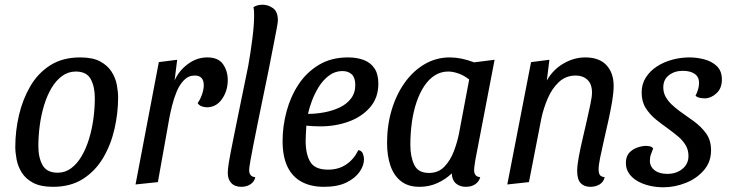

<svg xmlns="http://www.w3.org/2000/svg" viewBox="-20 -774 3102 816"><path d="M205 20Q153 20 121 3Q89 -14 72.5 -40.5Q56 -67 50.5 -96.5Q45 -126 45 -150Q45 -217 60.5 -284Q76 -351 108.5 -407Q141 -463 193.5 -496.5Q246 -530 321 -530Q374 -530 405.5 -513Q437 -496 454 -469.5Q471 -443 476.5 -413.5Q482 -384 482 -360Q482 -293 466.5 -225.5Q451 -158 418 -102.5Q385 -47 332.5 -13.5Q280 20 205 20ZM225 -40Q257 -40 282.5 -59Q308 -78 327 -110.5Q346 -143 358.5 -184Q371 -225 377 -269.5Q383 -314 383 -357Q383 -406 365.5 -438Q348 -470 302 -470Q270 -470 244 -451Q218 -432 199 -400Q180 -368 167.5 -327Q155 -286 149 -241Q143 -196 143 -153Q143 -104 161 -72Q179 -40 225 -40Z M556 10 655 -510 733 -520 722 -432Q740 -473 778 -501.5Q816 -530 861 -530Q908 -530 928 -501Q948 -472 948 -434Q948 -388 923.5 -353Q899 -318 859 -318Q849 -318 837.5 -322Q826 -326 820 -336Q831 -351 838.5 -372.5Q846 -394 846 -412Q846 -432 836.5 -442.5Q827 -453 808 -453Q781 -453 762 -433.5Q743 -414 731 -385Q719 -356 711.5 -325.5Q704 -295 700 -274L651 0Z M1006 20Q978 20 963 4Q948 -12 948 -39Q948 -47 949 -56.5Q950 -66 952.5 -83Q955 -100 961 -130Q967 -160 976.5 -207.5Q986 -255 1000.5 -325.5Q1015 -396 1035 -494Q1045 -550 1052.5 -609Q1060 -668 1060 -708Q1060 -719 1059.5 -727.5Q1059 -736 1057 -743Q1063 -748 1073.5 -751Q1084 -754 1096 -754Q1119 -754 1140 -739.5Q1161 -725 1161 -687Q1161 -680 1156.5 -655.5Q1152 -631 1145.5 -598Q1139 -565 1132.5 -531.5Q1126 -498 1121 -473Q1096 -352 1080.5 -276Q1065 -200 1056.5 -156.5Q1048 -113 1044.5 -92.5Q1041 -72 1040 -64.5Q1039 -57 1039 -51Q1039 -37 1045.5 -29.5Q1052 -22 1065 -21Q1062 -7 1053 2Q1044 11 1032 15.5Q1020 20 1006 20Z M1357 20Q1301 20 1261.5 -1.5Q1222 -23 1201.5 -66Q1181 -109 1181 -175Q1181 -238 1198 -301Q1215 -364 1249 -415.5Q1283 -467 1335.5 -498.5Q1388 -530 1459 -530Q1497 -530 1526 -519Q1555 -508 1571.5 -483.5Q1588 -459 1588 -418Q1588 -358 1552 -317Q1516 -276 1458.5 -256Q1401 -236 1336 -237Q1323 -237 1307 -238Q1291 -239 1282 -240Q1281 -222 1280 -205.5Q1279 -189 1279 -176Q1279 -118 1299 -85.5Q1319 -53 1374 -53Q1419 -53 1451.5 -75Q1484 -97 1503 -136Q1517 -134 1522 -121.5Q1527 -109 1527 -97Q1527 -71 1508.5 -44Q1490 -17 1452.5 1.5Q1415 20 1357 20ZM1289 -290Q1323 -290 1358 -296.5Q1393 -303 1423 -317Q1453 -331 1471.5 -355Q1490 -379 1490 -413Q1490 -443 1475.5 -457.5Q1461 -472 1435 -472Q1404 -472 1378.5 -453Q1353 -434 1335 -405Q1317 -376 1305.5 -345Q1294 -314 1289 -290Z M1763 20Q1714 20 1683.5 -4.5Q1653 -29 1639 -71Q1625 -113 1625 -167Q1625 -241 1644.5 -306.5Q1664 -372 1700 -422.5Q1736 -473 1785 -501.5Q1834 -530 1892 -530Q1940 -530 1995 -509L2082 -520L2000 -93Q1999 -84 1997 -72Q1995 -60 1995 -51Q1995 -37 2001.5 -29.5Q2008 -22 2021 -21Q2017 -7 2008 2Q1999 11 1987 15.5Q1975 20 1960 20Q1934 20 1917.5 5.5Q1901 -9 1900 -37Q1874 -12 1839 4Q1804 20 1763 20ZM1803 -39Q1843 -39 1868.5 -65.5Q1894 -92 1909 -131.5Q1924 -171 1931 -208L1974 -436Q1953 -453 1929 -461.5Q1905 -470 1885 -470Q1854 -470 1828.5 -454Q1803 -438 1783.5 -409Q1764 -380 1750.5 -340.5Q1737 -301 1730.5 -254.5Q1724 -208 1724 -158Q1724 -108 1740.5 -73.5Q1757 -39 1803 -39Z M2489 20Q2463 20 2448 4.5Q2433 -11 2433 -48Q2433 -70 2439.5 -105.5Q2446 -141 2455.5 -181.5Q2465 -222 2474 -261.5Q2483 -301 2489.5 -332.5Q2496 -364 2496 -380Q2496 -417 2476.5 -435Q2457 -453 2427 -453Q2385 -453 2355.5 -425.5Q2326 -398 2308 -356Q2290 -314 2281 -272L2228 0L2136 10L2237 -510L2315 -520L2304 -432Q2331 -479 2375.5 -504.5Q2420 -530 2467 -530Q2527 -530 2557.5 -497Q2588 -464 2588 -409Q2588 -381 2581.5 -342.5Q2575 -304 2565.5 -261Q2556 -218 2546.5 -177Q2537 -136 2530.5 -103.5Q2524 -71 2524 -54Q2524 -41 2528.5 -32Q2533 -23 2550 -21Q2545 0 2528 10Q2511 20 2489 20Z M2799 22Q2770 22 2741.5 15.5Q2713 9 2690 -4Q2667 -17 2653.5 -36.5Q2640 -56 2640 -81Q2640 -110 2655 -125.5Q2670 -141 2690 -147.5Q2710 -154 2725 -154Q2734 -154 2742.5 -152Q2751 -150 2756 -143Q2751 -130 2746.5 -118Q2742 -106 2742 -91Q2742 -66 2762 -50.5Q2782 -35 2816 -35Q2854 -35 2880 -56Q2906 -77 2906 -111Q2906 -137 2894 -157Q2882 -177 2862.5 -193.5Q2843 -210 2821 -226Q2794 -245 2768 -266Q2742 -287 2724.5 -314.5Q2707 -342 2707 -381Q2707 -417 2725 -445Q2743 -473 2772.5 -492Q2802 -511 2838 -520.5Q2874 -530 2910 -530Q2942 -530 2974 -521.5Q3006 -513 3027 -492.5Q3048 -472 3048 -436Q3048 -398 3024.5 -377Q3001 -356 2976 -356Q2967 -356 2955.5 -358Q2944 -360 2936 -367Q2943 -381 2947 -394.5Q2951 -408 2951 -422Q2951 -447 2932.5 -460Q2914 -473 2882 -473Q2847 -473 2823 -454.5Q2799 -436 2799 -403Q2799 -381 2808.5 -363.5Q2818 -346 2833.5 -331Q2849 -316 2868 -302Q2898 -281 2929 -258.5Q2960 -236 2981 -207Q3002 -178 3002 -135Q3002 -86 2971.5 -50.5Q2941 -15 2894 3.5Q2847 22 2799 22Z"/></svg>

Font: Sansita Swashed Light Light
Style: Regular
Weight: 300
Version: Version 1.003